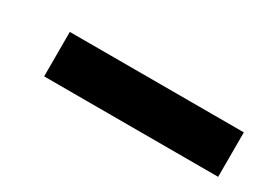

<svg xmlns="http://www.w3.org/2000/svg" viewBox="-22 -843 464 344"><g transform="rotate(30 210.0 -671.0)"><path d="M60 -625V-717H420V-625Z"/></g></svg>

Font: Instrument Sans SemiBold
Style: Regular
Weight: 600
Designer: Rodrigo Fuenzalida
Foundry: fragTYPE
Version: Version 1.000;gftools[0.9.28]